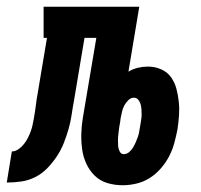

<svg xmlns="http://www.w3.org/2000/svg" viewBox="-76 -540 596 568"><path d="M287 8Q263 8 241.5 1.5Q220 -5 204.5 -20Q189 -35 179.5 -55.5Q170 -76 167 -98.5Q164 -121 164.5 -144Q165 -167 169 -191L209 -428H174L143 -243Q139 -222 136 -201Q133 -180 127 -159Q121 -138 113 -117.5Q105 -97 92.5 -78Q80 -59 64 -42.5Q48 -26 28 -16Q8 -6 -13.5 -3Q-35 0 -56 0L-41 -92Q-31 -92 -21.5 -98.5Q-12 -105 -5 -114Q2 -123 7 -133Q12 -143 15.5 -153Q19 -163 21 -173.5Q23 -184 25 -194V-195Q28 -211 30 -228Q32 -245 35 -261L63 -428H53V-520H336L304 -328Q317 -336 332 -339.5Q347 -343 362 -343Q382 -343 400.5 -335Q419 -327 430 -311.5Q441 -296 446 -277Q451 -258 453 -238Q455 -218 453.5 -197.5Q452 -177 449 -157Q445 -137 439.5 -116.5Q434 -96 424 -77Q414 -58 399.5 -41.5Q385 -25 367 -13.5Q349 -2 328 3Q307 8 287 8ZM290 -84Q299 -84 306 -90Q313 -96 317.5 -103.5Q322 -111 325.5 -119Q329 -127 332 -135.5Q335 -144 336 -152Q337 -160 339 -169Q340 -177 341.5 -185Q343 -193 343 -201Q343 -209 342.5 -216.5Q342 -224 340 -231.5Q338 -239 333 -245Q328 -251 320 -251Q311 -251 303.5 -243.5Q296 -236 291.5 -227.5Q287 -219 285 -209.5Q283 -200 281 -191L279 -176Q277 -167 276 -158.5Q275 -150 274 -141.5Q273 -133 273 -124.5Q273 -116 273.5 -108Q274 -100 278 -92Q282 -84 290 -84Z"/></svg>

Font: Iosevka Curly Slab Heavy
Style: Italic
Weight: 900
Italic angle: -9°
Monospace: yes
Designer: Belleve Invis
Foundry: Belleve Invis
Version: Version 22.1.2; ttfautohint (v1.8.4)